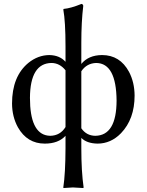

<svg xmlns="http://www.w3.org/2000/svg" viewBox="-20 -718 743 973"><path d="M234.9 -29.8Q285.2 -30.8 312 -74.2V-361.8Q282.7 -398.4 241.2 -398.9Q132.8 -397.5 131.8 -222.2Q131.8 -43.5 222.2 -30.8Q229 -29.8 234.9 -29.8ZM467.8 -398.9Q419.4 -397.5 392.1 -356.9V-67.9Q418 -30.3 462.9 -29.8Q570.3 -31.2 570.8 -208Q569.3 -397.5 467.8 -398.9ZM312 -481.9Q312 -608.9 300.8 -669.9L303.2 -672.9Q337.9 -675.8 393.1 -698.2Q401.4 -696.3 401.9 -688Q392.1 -607.4 392.1 -500V-394Q428.2 -438.5 497.1 -439Q587.9 -439 633.8 -354Q661.6 -301.3 662.1 -233.9Q662.1 -114.7 593.3 -43Q542 9.8 474.1 9.8Q419.9 8.8 392.1 -19V32.2Q392.1 151.9 403.8 231.9L401.9 234.9Q399.9 234.9 349.1 231.9L301.8 234.9L300.8 231.9Q311.5 161.6 312 32.2V-29.8Q275.4 9.8 207 9.8Q117.7 9.8 70.8 -72.8Q41.5 -126 41 -192.9Q41 -331.1 124 -399.4Q172.4 -438.5 230 -439Q282.7 -438 312 -404.8Z"/></svg>

Font: Linux Biolinum Capitals O
Style: Small Caps
Weight: 400
Designer: Philipp H. Poll
Foundry: Philipp H. Poll
Version: Version 1.0.4